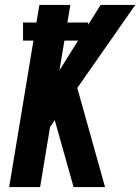

<svg xmlns="http://www.w3.org/2000/svg" viewBox="-20 -755 566 775"><path d="M17 0 115 -591H73V-664H127L139 -735H264L252 -664H336V-655L386 -735H526L292 -400L404 0H277L201 -270L182 -242L142 0ZM220 -471 295 -591H240Z"/></svg>

Font: Iosevka SS04 Extrabold
Style: Italic
Weight: 800
Italic angle: -9°
Monospace: yes
Designer: Belleve Invis
Foundry: Belleve Invis
Version: Version 19.0.0; ttfautohint (v1.8.4)